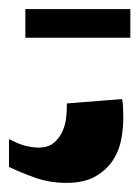

<svg xmlns="http://www.w3.org/2000/svg" viewBox="-59 -564 309 425"><path d="M-39.1 -194.3V-255.9L-34.2 -253.9Q-15.6 -244.1 -0.5 -240.7Q14.6 -237.3 26.4 -237.3Q46.9 -237.3 59.1 -247.1Q71.3 -256.8 78.1 -271Q85 -285.2 86.9 -299.8Q88.9 -314.5 88.9 -324.2V-335L210.9 -344.7Q212.9 -338.9 213.4 -326.7Q213.9 -314.5 213.9 -300.8Q213.9 -281.2 209.5 -256.3Q205.1 -231.4 191.4 -210Q177.7 -188.5 152.8 -173.8Q127.9 -159.2 87.9 -159.2Q50.8 -159.2 18.1 -170.9Q-14.6 -182.6 -34.2 -192.4ZM-2.9 -480.5V-543.9H229.5V-480.5Z"/></svg>

Font: Shorif Bongobondhu ANSI V2
Style: Regular
Weight: 400
Designer: Shorif Uddin Shishir, Shorif art & Design, e-mail : shorifart@gmail.com, facebook : Shorif2001
Foundry: Lipighor Font Foundry
Version: Designed By Shorif Uddin Shishir | Build By Niladri Shekhar 